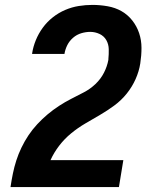

<svg xmlns="http://www.w3.org/2000/svg" viewBox="-20 -763 640 783"><path d="M23 0V-1Q27 -28 32.5 -55Q38 -82 46.5 -108.5Q55 -135 67.5 -161Q80 -187 96 -211Q112 -235 132 -256.5Q152 -278 174 -296.5Q196 -315 220.5 -331Q245 -347 270.5 -360Q296 -373 322 -386.5Q348 -400 369.5 -420.5Q391 -441 404 -466.5Q417 -492 422 -519V-522Q424 -542 423.5 -562.5Q423 -583 413.5 -599.5Q404 -616 386 -624.5Q368 -633 348 -633Q330 -633 311.5 -627.5Q293 -622 278 -609Q263 -596 254.5 -579Q246 -562 243 -544V-543H111V-545Q115 -572 126 -599Q137 -626 154.5 -650Q172 -674 195.5 -692.5Q219 -711 246 -722.5Q273 -734 301 -738.5Q329 -743 357 -743Q388 -743 419 -737.5Q450 -732 475.5 -717.5Q501 -703 519.5 -679.5Q538 -656 547.5 -627.5Q557 -599 557 -567.5Q557 -536 552 -504Q547 -472 533 -440.5Q519 -409 497 -381.5Q475 -354 446.5 -333Q418 -312 388 -294.5Q358 -277 328 -259.5Q298 -242 270.5 -219.5Q243 -197 221.5 -169Q200 -141 186 -110H483L465 0Z"/></svg>

Font: Iosevka Aile Extrabold Oblique
Style: Regular
Weight: 800
Italic angle: -9°
Designer: Belleve Invis
Foundry: Belleve Invis
Version: Version 31.1.0; ttfautohint (v1.8.4)